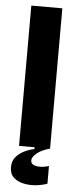

<svg xmlns="http://www.w3.org/2000/svg" viewBox="-58 -691 365 900"><g transform="rotate(5 125.0 -241.0)"><path d="M52 0V-660H198V0ZM200 165Q176 174 146 177Q116 180 88 174Q60 168 41.5 151Q23 134 23 103Q23 73 39.5 54Q56 35 80.5 23.5Q105 12 125 9V-10L198 -11V0Q158 11 136.5 29Q115 47 115 62Q115 75 124 81Q133 87 147 88.5Q161 90 175.5 87.5Q190 85 200 82Z"/></g></svg>

Font: Bricolage Grotesque 72pt
Style: Bold
Weight: 700
Designer: Mathieu Triay
Foundry: Atelier Triay
Version: Version 1.001;gftools[0.9.33.dev8+g029e19f]